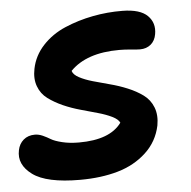

<svg xmlns="http://www.w3.org/2000/svg" viewBox="-51 -519 609 611"><g transform="rotate(-5 254.0 -214.0)"><path d="M181.2 47.9Q74.2 47.9 29.8 15.1Q-14.6 -17.6 -4.9 -63Q-1 -83 13.4 -95.5Q27.8 -107.9 49.8 -107.9Q62 -107.9 75 -102.1Q87.9 -96.2 99.1 -89.4Q110.4 -82.5 134 -76.7Q157.7 -70.8 188 -70.8Q287.1 -70.8 324.2 -122.1Q319.3 -133.3 300.3 -142.6Q281.2 -151.9 256.1 -158.9Q231 -166 201.9 -174.1Q172.9 -182.1 146.5 -193.8Q120.1 -205.6 99.4 -220.9Q78.6 -236.3 69.6 -261Q60.5 -285.6 66.9 -316.9Q75.2 -358.4 105 -390.4Q134.8 -422.4 177.2 -440.4Q219.7 -458.5 266.6 -467.5Q313.5 -476.6 361.8 -476.1Q418 -475.6 441.7 -452.1Q465.3 -428.7 459 -393.1Q455.6 -372.6 441.7 -360.8Q427.7 -349.1 407.2 -349.1Q396.5 -349.1 377.9 -351.1Q359.4 -353 340.8 -353Q235.8 -353 184.1 -299.8Q187.5 -287.6 205.3 -278.1Q223.1 -268.6 247.8 -261.5Q272.5 -254.4 301.5 -246.8Q330.6 -239.3 357.7 -228Q384.8 -216.8 406 -201.4Q427.2 -186 437 -160.9Q446.8 -135.7 440.9 -103Q430.2 -52.2 392.8 -17.6Q355.5 17.1 302 32.5Q248.5 47.9 181.2 47.9Z"/></g></svg>

Font: Shantell Sans Bouncy
Style: Italic
Weight: 600
Italic angle: -11.31°
Designer: Stephen Nixon, Anya Danilova, Shantell Martin
Foundry: Arrow Type
Version: Version 1.006;[9816181b4]